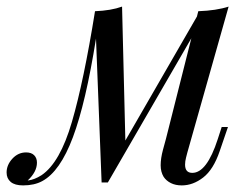

<svg xmlns="http://www.w3.org/2000/svg" viewBox="-84 -548 760 582"><path d="M588 -163H607L582 -90Q563 -34 532 -10Q501 14 467 14Q448 14 434 7Q420 0 412 -12Q403 -27 403 -47Q403 -68 410 -94Q417 -120 419 -127L496 -432L243 5H224L207 -431Q176 -236 137 -132Q98 -28 44 1Q20 14 -14 14Q-39 14 -51.5 3.5Q-64 -7 -64 -25Q-64 -48 -46.5 -67Q-29 -86 -5 -86Q11 -86 19.5 -77.5Q28 -69 28 -55Q28 -27 0 -1H1Q20 -3 42 -17Q98 -55 134 -178.5Q170 -302 204 -514Q253 -516 286 -528L296 -122L513 -498L517 -514Q572 -516 609 -528L484 -86Q483 -82 480 -70.5Q477 -59 477 -49Q477 -24 499 -24Q543 -24 576 -126Z"/></svg>

Font: Playfair Display
Style: Italic
Weight: 400
Italic angle: -14°
Designer: Claus Eggers Sørensen
Foundry: Claus Eggers Sørensen
Version: Version 1.200; ttfautohint (v1.6)